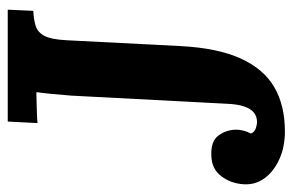

<svg xmlns="http://www.w3.org/2000/svg" viewBox="-161 -590 756 496"><g transform="rotate(-90 217.0 -342.0)"><path d="M440 -700 437 -634Q415 -633 398.5 -628Q382 -623 372.5 -605.5Q363 -588 361 -547L346 -254Q341 -158 314 -98.5Q287 -39 240 -11.5Q193 16 125 16Q86 16 54.5 2Q23 -12 5 -36Q-13 -60 -11 -91Q-9 -123 9.5 -148Q28 -173 62 -174Q100 -176 115 -155.5Q130 -135 130 -109Q130 -101 127.5 -91Q125 -81 120 -72Q124 -62 134 -59Q144 -56 149 -56Q164 -56 174 -64Q184 -72 190 -89.5Q196 -107 197 -135L218 -536Q220 -563 222.5 -588Q225 -613 227 -626Q217 -626 200.5 -625.5Q184 -625 169 -624.5Q154 -624 147 -623L151 -700Z"/></g></svg>

Font: Lora Italic
Style: Italic
Weight: 400
Italic angle: -3°
Designer: Olga Karpushina, Alexei Vanyashin (Cyrillic)
Foundry: Cyreal
Version: Version 2.210; ttfautohint (v1.8.1.43-b0c9)